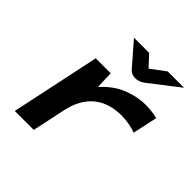

<svg xmlns="http://www.w3.org/2000/svg" viewBox="-188 -861 1008 1008"><g transform="rotate(45 316.0 -357.0)"><path d="M70.1 0 175.1 -496H286.3L289.6 -397.6Q343.9 -457.9 407.8 -483.5Q471.6 -509 534.4 -509Q557.1 -509 579.3 -506.1Q601.4 -503.3 621.5 -498.7L592.1 -360.5Q569.7 -369.6 540.3 -374.7Q510.9 -379.8 480.7 -379.8Q421.5 -379.8 374.4 -358.3Q327.3 -336.8 295.9 -294.1Q264.5 -251.4 250.7 -188.3L210.9 0ZM395.2 -568.4Q381.4 -568.4 369.9 -573.5Q358.5 -578.7 350.5 -587.9L240.6 -714.4H353.5L409.3 -653.7L490.8 -714.4H612.1L448.6 -587.9Q423.6 -568.4 395.2 -568.4Z"/></g></svg>

Font: Atkinson Hyperlegible Mono ExtraLight
Style: Italic
Weight: 200
Italic angle: -12°
Monospace: yes
Designer: Elliott Scott, Megan Eiswerth, Linus Boman, Theodore Petrosky, Letters from Sweden
Foundry: Applied Design Works, Letters from Sweden
Version: Version 2.001